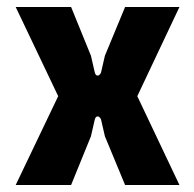

<svg xmlns="http://www.w3.org/2000/svg" viewBox="-20 -531 557 551"><path d="M25 0H184L241 -140L252 -188C255 -200 265 -200 270 -188L281 -140L339 0H495L374 -255L495 -511H339L281 -371L270 -323C265 -311 255 -311 252 -323L241 -371L184 -511H25L147 -255Z"/></svg>

Font: Finlandica
Style: Bold
Weight: 700
Designer: Niklas Ekholm, Juho Hiilivirta, Jaakko Suomalainen
Foundry: Helsinki Type Studio
Version: Version 2.000;Glyphs 3.2 (3202)